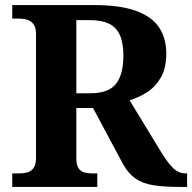

<svg xmlns="http://www.w3.org/2000/svg" viewBox="-20 -734 755 754"><path d="M28.1 0V-53H55.6Q72.4 -53 87.1 -56.9Q101.9 -60.9 111.6 -73.9Q121.4 -87 121.4 -113.1V-599.9Q121.4 -627 111.1 -639.8Q100.7 -652.6 85.7 -656.8Q70.7 -661 55.6 -661H28.1V-714H350.5Q452 -714 514.2 -691.3Q576.4 -668.7 604.7 -626.2Q633 -583.7 633 -523.3Q633 -468 612.5 -431.2Q591.9 -394.4 559.3 -373Q526.7 -351.6 488.9 -340.2L612.6 -137.1Q639.2 -93.6 660.6 -73.3Q681.9 -53 709.5 -53H714.8V0H681.6Q622 0 580.8 -6.8Q539.6 -13.6 511.7 -33.1Q483.7 -52.6 463 -90L345.4 -309.8H279.8V-113.1Q279.8 -87 288.1 -73.9Q296.4 -60.9 310.9 -56.9Q325.3 -53 342.7 -53H362.1V0ZM335.3 -367.8Q406.5 -367.8 435.5 -404.8Q464.5 -441.7 464.5 -515.1Q464.5 -565.6 450.7 -596.4Q436.9 -627.1 407.8 -641.1Q378.7 -655 333.3 -655H279.8V-367.8Z"/></svg>

Font: Noto Serif Lao
Style: Regular
Weight: 400
Designer: Monotype Design Team
Foundry: Monotype Imaging Inc.
Version: Version 2.003